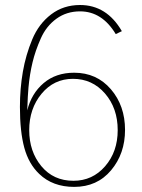

<svg xmlns="http://www.w3.org/2000/svg" viewBox="-20 -729 569 767"><path d="M96.7 -209Q96.7 -124 145 -65.4Q193.4 -6.8 273.4 -6.8Q349.6 -6.8 399.9 -64.9Q450.2 -123 450.2 -209Q450.2 -296.9 399.4 -355.5Q348.6 -414.1 271.5 -414.1Q195.3 -414.1 146 -354.5Q96.7 -294.9 96.7 -209ZM59.6 -301.8Q59.6 -375 71.3 -442.4Q83 -509.8 108.9 -571.8Q134.8 -633.8 184.1 -671.4Q233.4 -709 299.8 -709Q406.2 -709 466.8 -604.5L442.4 -592.8Q387.7 -683.6 299.8 -683.6Q246.1 -683.6 205.6 -654.3Q165 -625 143.1 -575.7Q121.1 -526.4 109.9 -479.5Q98.6 -432.6 93.8 -379.9Q90.8 -349.6 88.9 -288.1Q105.5 -355.5 154.3 -397Q203.1 -438.5 276.4 -438.5Q366.2 -438.5 422.9 -372.6Q479.5 -306.6 479.5 -210Q479.5 -115.2 423.8 -48.8Q368.2 17.6 276.4 17.6Q190.4 17.6 136.7 -34.2Q94.7 -74.2 77.1 -138.7Q59.6 -203.1 59.6 -301.8Z"/></svg>

Font: Gothic A1 Thin
Style: Regular
Weight: 250
Designer: HanYang I&C Co.,Ltd.
Foundry: HanYang I&C Co.,Ltd.
Version: Version 2.50